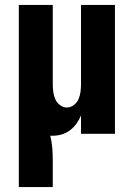

<svg xmlns="http://www.w3.org/2000/svg" viewBox="-20 -540 540 775"><path d="M56 215V-520H193V-200Q193 -185 195 -169.5Q197 -154 203 -140Q209 -126 222 -116Q235 -106 250 -106Q265 -106 278 -116Q291 -126 297 -140Q303 -154 305 -169.5Q307 -185 307 -200V-520H444V0H307V-74Q300 -57 289 -41.5Q278 -26 263 -14.5Q248 -3 229.5 2.5Q211 8 192 8H183Q189 32 191 57Q193 82 193 107V215Z"/></svg>

Font: Iosevka Curly Heavy
Style: Regular
Weight: 900
Monospace: yes
Designer: Belleve Invis
Foundry: Belleve Invis
Version: Version 22.1.2; ttfautohint (v1.8.4)